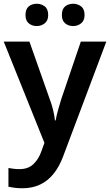

<svg xmlns="http://www.w3.org/2000/svg" viewBox="-20 -764 587 1024"><path d="M0 -542H137L245 -236Q256 -207 263 -178.5Q270 -150 273 -122H277Q281 -147 289.5 -177Q298 -207 307 -236L411 -542H547L316 72Q296 125 265.5 163Q235 201 193.5 220.5Q152 240 100 240Q76 240 57.5 237.5Q39 235 25 232V132Q36 134 51.5 136Q67 138 84 138Q131 138 159 110.5Q187 83 201 42L217 -2ZM116 -684Q116 -716 133.5 -730Q151 -744 176 -744Q200 -744 218.5 -730Q237 -716 237 -684Q237 -654 218.5 -639.5Q200 -625 176 -625Q151 -625 133.5 -639.5Q116 -654 116 -684ZM310 -684Q310 -716 327.5 -730Q345 -744 370 -744Q394 -744 412.5 -730Q431 -716 431 -684Q431 -654 412.5 -639.5Q394 -625 370 -625Q345 -625 327.5 -639.5Q310 -654 310 -684Z"/></svg>

Font: Noto Sans Cham SemiBold
Style: Regular
Weight: 600
Version: Version 2.002